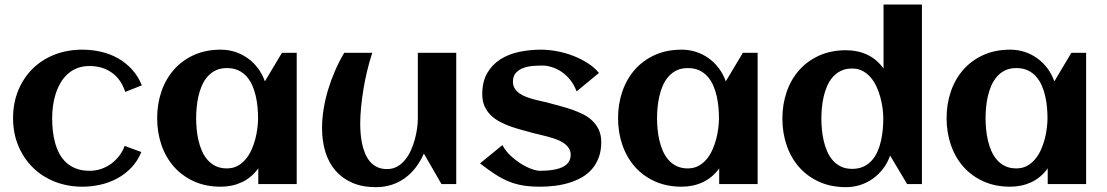

<svg xmlns="http://www.w3.org/2000/svg" viewBox="-20 -791 4756 825"><path d="M589.4 -424.3 518.1 -396Q501 -449.7 460.9 -478.5Q420.9 -507.3 364.7 -507.3Q334.5 -507.3 310.8 -497.8Q287.1 -488.3 269.3 -471.7Q251.5 -455.1 239 -433.1Q226.6 -411.1 218.8 -386.2Q210.9 -361.3 207.5 -334.7Q204.1 -308.1 204.1 -283.2Q204.1 -256.3 207 -229Q210 -201.7 217 -176.5Q224.1 -151.4 235.8 -129.6Q247.6 -107.9 265.4 -91.8Q283.2 -75.7 307.9 -66.4Q332.5 -57.1 364.7 -57.1Q390.6 -57.1 414.1 -64.9Q437.5 -72.8 457 -86.9Q476.6 -101.1 491.7 -120.6Q506.8 -140.1 515.6 -164.1L587.4 -137.7Q571.3 -99.1 544.7 -71Q518.1 -43 484.4 -24.7Q450.7 -6.3 412.1 2.4Q373.5 11.2 334 11.2Q270 11.2 215.3 -10.5Q160.6 -32.2 120.8 -71.5Q81.1 -110.8 58.6 -164.8Q36.1 -218.8 36.1 -283.2Q36.1 -348.1 58.3 -402.3Q80.6 -456.5 120.1 -495.6Q159.7 -534.7 214.4 -556.2Q269 -577.6 334 -577.6Q375 -577.6 414.1 -568.6Q453.1 -559.6 486.6 -540.8Q520 -522 546.6 -493.2Q573.2 -464.4 589.4 -424.3Z M1254.9 0H1089.8V-67.4Q1060.5 -27.3 1019.3 -8.1Q978 11.2 928.7 11.2Q864.3 11.2 813.5 -11.7Q762.7 -34.7 727.5 -74.5Q692.4 -114.3 673.8 -168Q655.3 -221.7 655.3 -283.2Q655.3 -344.7 673.8 -398.4Q692.4 -452.1 727.5 -491.9Q762.7 -531.7 813.5 -554.7Q864.3 -577.6 928.7 -577.6Q961.4 -577.6 991 -567.9Q1020.5 -558.1 1045.2 -540.3Q1069.8 -522.5 1088.6 -497.3Q1107.4 -472.2 1118.2 -441.4L1191.4 -564H1254.9ZM1088.9 -283.2Q1088.9 -305.2 1086.7 -329.6Q1084.5 -354 1079.1 -377.9Q1073.7 -401.9 1064.2 -423.6Q1054.7 -445.3 1039.8 -462.2Q1024.9 -479 1003.9 -488.8Q982.9 -498.5 955.1 -498.5Q927.2 -498.5 906.7 -488.5Q886.2 -478.5 871.6 -461.7Q856.9 -444.8 847.4 -422.9Q837.9 -400.9 832.5 -377Q827.1 -353 825 -328.9Q822.8 -304.7 822.8 -283.2Q822.8 -261.7 825 -237.3Q827.1 -212.9 832.5 -189Q837.9 -165 847.4 -143.1Q856.9 -121.1 871.6 -104.2Q886.2 -87.4 906.7 -77.4Q927.2 -67.4 955.1 -67.4Q980.5 -67.4 1000.2 -77.9Q1020 -88.4 1034.9 -106Q1049.8 -123.5 1060.1 -146Q1070.3 -168.5 1076.7 -192.4Q1083 -216.3 1085.9 -240Q1088.9 -263.7 1088.9 -283.2Z M1363.8 -241.2Q1363.8 -279.8 1370.4 -321.3Q1377 -362.8 1389.4 -404.3Q1401.9 -445.8 1419.4 -486.3Q1437 -526.9 1459 -564H1579.6Q1567.4 -527.3 1557.9 -487.5Q1548.3 -447.8 1541.7 -408Q1535.2 -368.2 1531.5 -330.1Q1527.8 -292 1527.8 -259.3Q1527.8 -240.2 1529.5 -218.5Q1531.2 -196.8 1535.6 -175Q1540 -153.3 1548.1 -133.3Q1556.2 -113.3 1568.8 -97.9Q1581.5 -82.5 1599.9 -73.5Q1618.2 -64.5 1643.1 -64.5Q1667.5 -64.5 1686.8 -75.4Q1706.1 -86.4 1720.7 -104.2Q1735.4 -122.1 1745.6 -145Q1755.9 -168 1762.5 -192.1Q1769 -216.3 1772.2 -239.5Q1775.4 -262.7 1775.4 -281.2V-564H1940.4V0H1877L1801.3 -131.3Q1787.1 -98.6 1766.8 -72Q1746.6 -45.4 1720.7 -26.4Q1694.8 -7.3 1663.3 2.9Q1631.8 13.2 1595.2 13.2Q1536.6 13.2 1493.2 -5.9Q1449.7 -24.9 1420.9 -58.6Q1392.1 -92.3 1377.9 -138.9Q1363.8 -185.5 1363.8 -241.2Z M2563.5 -180.2Q2563.5 -143.1 2552.7 -114.3Q2542 -85.4 2523.4 -64.2Q2504.9 -43 2479.5 -28.6Q2454.1 -14.2 2425 -5.4Q2396 3.4 2364.3 7.3Q2332.5 11.2 2301.3 11.2Q2259.3 11.2 2227.1 5.9Q2194.8 0.5 2165.5 -11.5Q2136.2 -23.4 2107.2 -42.5Q2078.1 -61.5 2042.5 -88.9L2138.7 -167.5Q2151.9 -142.6 2173.6 -122.3Q2195.3 -102.1 2218.8 -87.4Q2242.2 -72.8 2264.2 -64.9Q2286.1 -57.1 2299.8 -57.1Q2311 -57.1 2325.2 -57.9Q2339.4 -58.6 2354 -60.8Q2368.7 -63 2382.8 -67.4Q2397 -71.8 2408 -79.3Q2418.9 -86.9 2425.5 -98.4Q2432.1 -109.9 2432.1 -126Q2432.1 -142.6 2423.6 -155Q2415 -167.5 2401.4 -176.8Q2387.7 -186 2370.1 -192.4Q2352.5 -198.7 2334.7 -203.6Q2316.9 -208.5 2300.3 -212.2Q2283.7 -215.8 2271.5 -219.2Q2249 -225.6 2224.1 -232.2Q2199.2 -238.8 2174.8 -247.3Q2150.4 -255.9 2128.2 -267.6Q2106 -279.3 2089.1 -295.7Q2072.3 -312 2062.3 -334.2Q2052.2 -356.4 2052.2 -386.2Q2052.2 -440.9 2074 -477.8Q2095.7 -514.6 2131.3 -536.9Q2167 -559.1 2212.4 -568.4Q2257.8 -577.6 2304.7 -577.6Q2336.9 -577.6 2372.6 -571Q2408.2 -564.5 2441.9 -551.5Q2475.6 -538.6 2504.9 -520Q2534.2 -501.5 2553.7 -477.5L2457.5 -398.4Q2446.8 -427.7 2429.4 -448.7Q2412.1 -469.7 2391.8 -483.2Q2371.6 -496.6 2350.3 -502.9Q2329.1 -509.3 2311 -509.3Q2293.5 -509.3 2271.5 -507.8Q2249.5 -506.3 2230.2 -499.5Q2210.9 -492.7 2197.5 -478.8Q2184.1 -464.8 2184.1 -440.4Q2184.1 -422.9 2192.1 -410.4Q2200.2 -397.9 2213.4 -388.9Q2226.6 -379.9 2243.4 -373.8Q2260.3 -367.7 2277.8 -363Q2295.4 -358.4 2312 -355Q2328.6 -351.6 2341.8 -347.7Q2364.3 -341.3 2389.4 -334.7Q2414.6 -328.1 2439 -319.6Q2463.4 -311 2486.1 -299.6Q2508.8 -288.1 2525.9 -271.5Q2543 -254.9 2553.2 -232.7Q2563.5 -210.4 2563.5 -180.2Z M3235.4 0H3070.3V-67.4Q3041 -27.3 2999.8 -8.1Q2958.5 11.2 2909.2 11.2Q2844.7 11.2 2793.9 -11.7Q2743.2 -34.7 2708 -74.5Q2672.9 -114.3 2654.3 -168Q2635.7 -221.7 2635.7 -283.2Q2635.7 -344.7 2654.3 -398.4Q2672.9 -452.1 2708 -491.9Q2743.2 -531.7 2793.9 -554.7Q2844.7 -577.6 2909.2 -577.6Q2941.9 -577.6 2971.4 -567.9Q3001 -558.1 3025.6 -540.3Q3050.3 -522.5 3069.1 -497.3Q3087.9 -472.2 3098.6 -441.4L3171.9 -564H3235.4ZM3069.3 -283.2Q3069.3 -305.2 3067.1 -329.6Q3064.9 -354 3059.6 -377.9Q3054.2 -401.9 3044.7 -423.6Q3035.2 -445.3 3020.3 -462.2Q3005.4 -479 2984.4 -488.8Q2963.4 -498.5 2935.5 -498.5Q2907.7 -498.5 2887.2 -488.5Q2866.7 -478.5 2852.1 -461.7Q2837.4 -444.8 2827.9 -422.9Q2818.4 -400.9 2813 -377Q2807.6 -353 2805.4 -328.9Q2803.2 -304.7 2803.2 -283.2Q2803.2 -261.7 2805.4 -237.3Q2807.6 -212.9 2813 -189Q2818.4 -165 2827.9 -143.1Q2837.4 -121.1 2852.1 -104.2Q2866.7 -87.4 2887.2 -77.4Q2907.7 -67.4 2935.5 -67.4Q2960.9 -67.4 2980.7 -77.9Q3000.5 -88.4 3015.4 -106Q3030.3 -123.5 3040.5 -146Q3050.8 -168.5 3057.1 -192.4Q3063.5 -216.3 3066.4 -240Q3069.3 -263.7 3069.3 -283.2Z M3941.4 0H3877.9L3804.7 -122.6Q3793.9 -91.8 3775.1 -66.9Q3756.3 -42 3731.7 -24.2Q3707 -6.3 3677.5 3.4Q3647.9 13.2 3615.2 13.2Q3550.8 13.2 3500 -9.8Q3449.2 -32.7 3414.1 -72.5Q3378.9 -112.3 3360.4 -166Q3341.8 -219.7 3341.8 -281.2Q3341.8 -342.8 3360.4 -396.5Q3378.9 -450.2 3414.1 -489.7Q3449.2 -529.3 3500 -552.2Q3550.8 -575.2 3615.2 -575.2Q3664.6 -575.2 3705.8 -556.2Q3747.1 -537.1 3776.4 -496.6V-771.5H3941.4ZM3775.4 -281.2Q3775.4 -300.8 3772.5 -324.2Q3769.5 -347.7 3763.2 -371.6Q3756.8 -395.5 3746.6 -418Q3736.3 -440.4 3721.4 -458Q3706.5 -475.6 3686.8 -486.1Q3667 -496.6 3641.6 -496.6Q3613.8 -496.6 3593.3 -486.6Q3572.8 -476.6 3558.1 -459.7Q3543.5 -442.9 3533.9 -420.9Q3524.4 -398.9 3519 -375Q3513.7 -351.1 3511.5 -326.9Q3509.3 -302.7 3509.3 -281.2Q3509.3 -259.8 3511.5 -235.6Q3513.7 -211.4 3519 -187.5Q3524.4 -163.6 3533.9 -141.4Q3543.5 -119.1 3558.1 -102.3Q3572.8 -85.4 3593.3 -75.4Q3613.8 -65.4 3641.6 -65.4Q3669.4 -65.4 3690.4 -75.2Q3711.4 -85 3726.3 -101.8Q3741.2 -118.7 3750.7 -140.4Q3760.3 -162.1 3765.6 -186.3Q3771 -210.4 3773.2 -234.9Q3775.4 -259.3 3775.4 -281.2Z M4647 0H4481.9V-67.4Q4452.6 -27.3 4411.4 -8.1Q4370.1 11.2 4320.8 11.2Q4256.3 11.2 4205.6 -11.7Q4154.8 -34.7 4119.6 -74.5Q4084.5 -114.3 4065.9 -168Q4047.4 -221.7 4047.4 -283.2Q4047.4 -344.7 4065.9 -398.4Q4084.5 -452.1 4119.6 -491.9Q4154.8 -531.7 4205.6 -554.7Q4256.3 -577.6 4320.8 -577.6Q4353.5 -577.6 4383.1 -567.9Q4412.6 -558.1 4437.3 -540.3Q4461.9 -522.5 4480.7 -497.3Q4499.5 -472.2 4510.3 -441.4L4583.5 -564H4647ZM4481 -283.2Q4481 -305.2 4478.8 -329.6Q4476.6 -354 4471.2 -377.9Q4465.8 -401.9 4456.3 -423.6Q4446.8 -445.3 4431.9 -462.2Q4417 -479 4396 -488.8Q4375 -498.5 4347.2 -498.5Q4319.3 -498.5 4298.8 -488.5Q4278.3 -478.5 4263.7 -461.7Q4249 -444.8 4239.5 -422.9Q4230 -400.9 4224.6 -377Q4219.2 -353 4217 -328.9Q4214.8 -304.7 4214.8 -283.2Q4214.8 -261.7 4217 -237.3Q4219.2 -212.9 4224.6 -189Q4230 -165 4239.5 -143.1Q4249 -121.1 4263.7 -104.2Q4278.3 -87.4 4298.8 -77.4Q4319.3 -67.4 4347.2 -67.4Q4372.6 -67.4 4392.3 -77.9Q4412.1 -88.4 4427 -106Q4441.9 -123.5 4452.1 -146Q4462.4 -168.5 4468.8 -192.4Q4475.1 -216.3 4478 -240Q4481 -263.7 4481 -283.2Z"/></svg>

Font: Aclonica
Style: Regular
Weight: 400
Version: Version 1.001